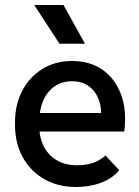

<svg xmlns="http://www.w3.org/2000/svg" viewBox="-20 -738 557 768"><path d="M284 10Q212 10 157 -21.5Q102 -53 71 -109Q40 -165 40 -239V-249Q40 -319 68.5 -374Q97 -429 148.5 -461.5Q200 -494 268 -494Q340 -494 390 -459Q440 -424 464 -360.5Q488 -297 477 -212H110V-286H426L382 -247Q389 -300 376 -336.5Q363 -373 335.5 -393Q308 -413 269 -413Q227 -413 197.5 -392Q168 -371 152.5 -334.5Q137 -298 137 -249V-234Q137 -189 155 -153Q173 -117 207 -97Q241 -77 288 -77Q326 -77 353.5 -87Q381 -97 402 -116L457 -57Q429 -24 384 -7Q339 10 284 10ZM218 -563 117 -718H234L320 -563Z"/></svg>

Font: SUSE Medium
Style: Regular
Weight: 500
Designer: Rene Bieder
Foundry: SUSE
Version: Version 1.000